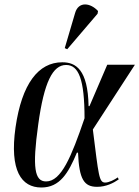

<svg xmlns="http://www.w3.org/2000/svg" viewBox="-20 -824 620 854"><path d="M279 -605 414 -763 416 -775C382 -812 329 -819 314 -766L268 -610ZM164 10C246 10 284 -54 322 -145H327C332 -26 354 7 412 7C452 7 485 -10 508 -26L504 -35C490 -25 465 -12 448 -12C420 -12 419 -42 393 -248L580 -536H457L378 -352H374C371 -515 317 -547 257 -547C151 -547 77 -452 49 -257C22 -65 75 10 164 10ZM185 -17C134 -17 123 -77 150 -270C176 -460 215 -535 274 -535C330 -535 356 -471 356 -298C297 -125 252 -17 185 -17Z"/></svg>

Font: Noto Serif Display ExtraCondensed Medium
Style: Italic
Weight: 500
Width: 2
Italic angle: -12°
Designer: Monotype Design Team
Foundry: Monotype Imaging Inc.
Version: Version 2.009